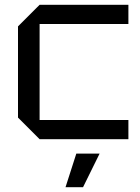

<svg xmlns="http://www.w3.org/2000/svg" viewBox="-20 -580 585 800"><path d="M55 -90V-470L145 -560H515V-480H145V-80H515V0H145ZM253 200 298 60H395L326 200Z"/></svg>

Font: Tektur
Style: Regular
Weight: 400
Designer: Adam Jagosz
Foundry: Adam Jagosz
Version: Version 1.005;gftools[0.9.30]